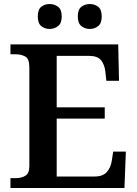

<svg xmlns="http://www.w3.org/2000/svg" viewBox="-20 -935 682 955"><path d="M32 0V-49H59Q87 -49 106.5 -61Q126 -73 126 -109V-600Q126 -643 105.5 -654Q85 -665 58 -665H32V-714H568L572 -533H509L504 -579Q500 -614 482.5 -635.5Q465 -657 424 -657H262V-401H501V-345H262V-57H450Q492 -57 511.5 -79.5Q531 -102 536 -135L543 -181H606L599 0ZM427 -791Q403 -791 385 -805Q367 -819 367 -853Q367 -888 385 -901.5Q403 -915 427 -915Q450 -915 468 -901.5Q486 -888 486 -853Q486 -819 468 -805Q450 -791 427 -791ZM227 -791Q203 -791 185.5 -805Q168 -819 168 -853Q168 -888 185.5 -901.5Q203 -915 227 -915Q250 -915 268.5 -901.5Q287 -888 287 -853Q287 -819 268.5 -805Q250 -791 227 -791Z"/></svg>

Font: Noto Serif Telugu SemiBold
Style: Regular
Weight: 600
Designer: Jelle Bosma - Monotype Design Team
Foundry: Monotype Imaging Inc.
Version: Version 2.005; ttfautohint (v1.8.4.7-5d5b)